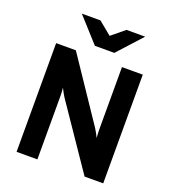

<svg xmlns="http://www.w3.org/2000/svg" viewBox="-161 -1042 1041 1162"><g transform="rotate(20 359.0 -460.5)"><path d="M431 -765 573 -921H453L369 -852L285 -921H165L306 -765ZM638 0V-700H504V-297C504 -284 505 -260 507 -244C499 -261 486 -284 478 -297L207 -700H80V0H214V-408C214 -423 213 -444 211 -461C219 -444 232 -420 240 -408L518 0Z"/></g></svg>

Font: Overpass ExtraBold
Style: Regular
Weight: 800
Designer: Delve Withrington, Thomas Jockin
Foundry: Delve Fonts
Version: Version 3.000;DELV;Overpass